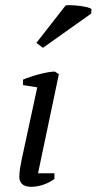

<svg xmlns="http://www.w3.org/2000/svg" viewBox="-20 -717 373 742"><path d="M233.9 -696.3Q241.2 -697.3 256.3 -696.8Q271.5 -696.3 287.1 -694.3Q302.7 -692.4 316.2 -689.2Q329.6 -686 333.5 -681.6L332.5 -664.6L146 -532.2L120.6 -551.3ZM68.8 -388.2V-409.2Q81.5 -414.6 98.1 -420.2Q114.7 -425.8 131.6 -430.2Q148.4 -434.6 164.3 -437.5Q180.2 -440.4 191.9 -440.4L207.5 -430.2L127 -47.4H190.4V-25.4Q171.9 -11.7 147.9 -3.4Q124 4.9 100.6 4.9Q75.7 4.9 65.2 -6.1Q54.7 -17.1 54.7 -31.7Q54.7 -49.3 57.4 -65.7Q60.1 -82 64 -101.6L124 -379.4Z"/></svg>

Font: PT Astra Serif
Style: Italic
Weight: 400
Italic angle: -16°
Designer: A.Korolkova, I. Chaeva
Foundry: ParaType Ltd
Version: Version 1.001